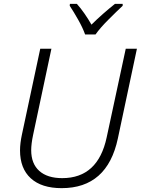

<svg xmlns="http://www.w3.org/2000/svg" viewBox="-20 -967 731 997"><path d="M300 10Q537 10 592 -248L691 -714H633L534 -254Q489 -42 303 -42Q226 -42 184 -79.5Q142 -117 142 -187Q142 -220 152 -267L247 -714H189L94 -269Q84 -223 84 -186Q84 -92 140 -41Q196 10 300 10ZM422 -788H476Q499 -821 543.5 -865.5Q588 -910 617 -937V-947H577Q548 -924 515.5 -895.5Q483 -867 455 -839Q439 -867 419 -896Q399 -925 379 -947H343L342 -937Q362 -907 386 -864.5Q410 -822 422 -788Z"/></svg>

Font: Noto Sans UI Light
Style: Italic
Weight: 300
Italic angle: -12°
Designer: Monotype Design Team
Foundry: Monotype Imaging Inc.
Version: Version 1.901